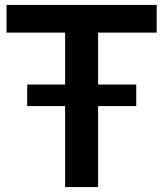

<svg xmlns="http://www.w3.org/2000/svg" viewBox="-20 -760 664 780"><path d="M90.5 -329V-416.5H533.5V-329ZM244.5 0V-627.5H6.5V-740H616.5V-627.5H378.5V0Z"/></svg>

Font: Encode Sans SC Condensed Thin SemiBold
Style: Regular
Weight: 600
Version: Version 3.002